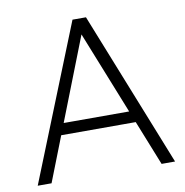

<svg xmlns="http://www.w3.org/2000/svg" viewBox="-75 -722 766 793"><g transform="rotate(-10 308.0 -325.0)"><path d="M128.5 -236.5V-188.5H481V-236.5ZM596 0 337 -650.5H280.5L20 0H78L306.5 -584L539.5 0Z"/></g></svg>

Font: Overused Grotesk Light
Style: Regular
Weight: 300
Designer: RandomMaerks
Version: Version 0.005